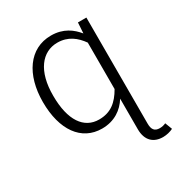

<svg xmlns="http://www.w3.org/2000/svg" viewBox="-173 -657 926 985"><g transform="rotate(-30 290.0 -164.5)"><path d="M553 149C542 154 531 157 517 157C486 157 474 140 474 105V-523H424L420 -460C389 -498 344 -534 270 -534C141 -534 64 -420 64 -259C64 -93 138 11 260 11C334 11 385 -26 416 -76V105C416 173 454 205 509 205C531 205 553 199 569 191ZM270 -37C181 -37 126 -114 126 -260C125 -407 190 -486 280 -486C343 -486 385 -452 416 -408V-133C381 -72 339 -37 270 -37Z"/></g></svg>

Font: FiraGO Light
Style: Regular
Weight: 300
Designer: bBox Type
Foundry: bBox Type GmbH
Version: Version 1.001;PS 001.001;hotconv 1.0.88;makeotf.lib2.5.64775